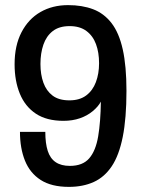

<svg xmlns="http://www.w3.org/2000/svg" viewBox="-20 -718 555 750"><path d="M249 12Q181 12 139 -15Q97 -42 77.5 -90.5Q58 -139 58 -203H157Q157 -158 166.5 -128.5Q176 -99 197.5 -84.5Q219 -70 253 -70Q303 -70 328.5 -99.5Q354 -129 363.5 -185.5Q373 -242 374 -321Q364 -302 342.5 -284Q321 -266 292 -256Q263 -246 228 -246Q162 -246 120 -274Q78 -302 57.5 -352Q37 -402 37 -467Q37 -540 64 -592Q91 -644 138 -671Q185 -698 246 -698Q301 -698 343.5 -682Q386 -666 415.5 -628Q445 -590 459.5 -525Q474 -460 474 -363Q474 -256 459.5 -183.5Q445 -111 416.5 -68.5Q388 -26 346 -7Q304 12 249 12ZM251 -326Q291 -326 316.5 -345Q342 -364 354.5 -397Q367 -430 367 -471Q367 -513 355 -545.5Q343 -578 317.5 -597Q292 -616 252 -616Q211 -616 186 -596.5Q161 -577 149.5 -543.5Q138 -510 138 -468Q138 -427 149.5 -395Q161 -363 185.5 -344.5Q210 -326 251 -326Z"/></svg>

Font: Archivo SemiCondensed Medium
Style: Regular
Weight: 500
Width: 4
Designer: Hector Gatti
Foundry: Omnibus-Type
Version: Version 2.001